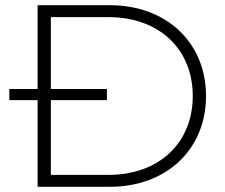

<svg xmlns="http://www.w3.org/2000/svg" viewBox="-20 -720 869 740"><path d="M125 -700C125 -700 402 -700 402 -700C624 -700 774 -554 774 -350C774 -146 624 0 402 0C402 0 125 0 125 0C125 0 125 -334 125 -334C125 -334 16 -334 16 -334C16 -334 16 -377 16 -377C16 -377 125 -377 125 -377C125 -377 125 -700 125 -700ZM176 -46C176 -46 398 -46 398 -46C596 -46 723 -172 723 -350C723 -528 596 -654 398 -654C398 -654 176 -654 176 -654C176 -654 176 -377 176 -377C176 -377 392 -377 392 -377C392 -377 392 -334 392 -334C392 -334 176 -334 176 -334C176 -334 176 -46 176 -46Z"/></svg>

Font: TamingNoise
Style: Regular
Weight: 500
Designer: Julieta Ulanovsky
Foundry: Julieta Ulanovsky
Version: ""